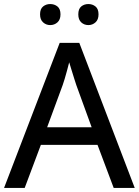

<svg xmlns="http://www.w3.org/2000/svg" viewBox="-20 -929 687 949"><path d="M542 0 462 -213H182L102 0H0L275 -717H372L646 0ZM357 -509Q354 -518 347 -540Q340 -562 333 -585Q326 -608 322 -621Q317 -601 311 -579Q305 -557 299.5 -538.5Q294 -520 290 -509L213 -300H433ZM178 -858Q178 -885 193 -897Q208 -909 228 -909Q249 -909 264 -897Q279 -885 279 -858Q279 -832 264 -818.5Q249 -805 228 -805Q208 -805 193 -818.5Q178 -832 178 -858ZM367 -858Q367 -885 381.5 -897Q396 -909 417 -909Q437 -909 452 -897Q467 -885 467 -858Q467 -832 452 -818.5Q437 -805 417 -805Q396 -805 381.5 -818.5Q367 -832 367 -858Z"/></svg>

Font: Noto Sans Sundanese Medium
Style: Regular
Weight: 500
Version: Version 2.003